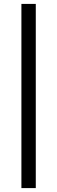

<svg xmlns="http://www.w3.org/2000/svg" viewBox="-20 -788 292 982"><path d="M89.5 -768H163V174H89.5Z"/></svg>

Font: Lato Medium
Style: Regular
Weight: 500
Designer: Lukasz Dziedzic
Foundry: tyPoland Lukasz Dziedzic
Version: Version 2.006; 2014-01-15